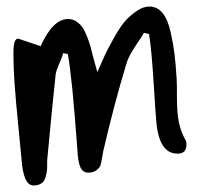

<svg xmlns="http://www.w3.org/2000/svg" viewBox="-20 -469 614 586"><path d="M419 -369 416 -363Q412 -356 399 -337Q386 -318 378 -303.5Q370 -289 366 -275Q329 -154 295 -7Q294 -3 291.5 13Q289 29 286.5 36Q284 43 274.5 50.5Q265 58 250 58Q233 58 225.5 42Q218 26 216 -14Q200 -235 187 -304L173 -307Q171 -298 161.5 -276.5Q152 -255 150 -243Q140 -151 124 20Q124 23 124 36Q124 49 122.5 57.5Q121 66 117.5 76Q114 86 105 91.5Q96 97 82 97Q52 97 46 20Q43 -13 36 -83Q29 -153 25 -206.5Q21 -260 21 -309Q21 -351 35 -351Q36 -351 37 -350.5Q38 -350 39 -350L104 -328Q141 -411 188 -411Q202 -411 213 -403.5Q224 -396 231 -386.5Q238 -377 245.5 -358Q253 -339 256.5 -325.5Q260 -312 266.5 -287Q273 -262 277 -249Q293 -285 300.5 -301.5Q308 -318 327 -352Q346 -386 360 -402.5Q374 -419 395 -434Q416 -449 436 -449Q460 -449 476 -429.5Q492 -410 500.5 -372Q509 -334 512.5 -305.5Q516 -277 519 -231Q520 -218 520 -171.5Q520 -125 526 -95.5Q532 -66 548 -38Q549 -36 549 -28Q549 0 522 0Q465 0 457 -99Q455 -117 449 -215Q443 -313 435 -365Z"/></svg>

Font: Because We Organize
Style: Regular
Weight: 400
Designer: Liz Wetzel, Aaron Williamson, Russ McMullin
Foundry: Red Hat
Version: Version 1.000